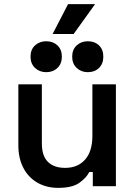

<svg xmlns="http://www.w3.org/2000/svg" viewBox="-20 -903 655 931"><path d="M262 8Q205 8 161 -17.5Q117 -43 93 -89.5Q69 -136 69 -198V-494H183V-207Q183 -147 212.5 -118Q242 -89 296 -89Q357 -89 392.5 -129Q428 -169 428 -244V-494H542V0H430V-69H413Q400 -42 365.5 -17Q331 8 262 8ZM406 -553Q374 -553 352 -573.5Q330 -594 330 -628Q330 -663 352 -683Q374 -703 406 -703Q439 -703 460 -683Q481 -663 481 -628Q481 -594 460 -573.5Q439 -553 406 -553ZM204 -553Q172 -553 150 -573.5Q128 -594 128 -628Q128 -663 150 -683Q172 -703 204 -703Q237 -703 258.5 -683Q280 -663 280 -628Q280 -594 258.5 -573.5Q237 -553 204 -553ZM235 -738 310 -883H441L337 -738Z"/></svg>

Font: Space Grotesk SemiBold
Style: Regular
Weight: 600
Designer: Florian Karsten
Foundry: Florian Karsten
Version: Version 2.000